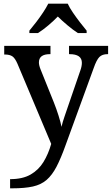

<svg xmlns="http://www.w3.org/2000/svg" viewBox="-20 -786 609 1046"><path d="M35 190Q103 190 146.5 165Q190 140 216.5 97Q243 54 259 -2L75 -439Q62 -469 47.5 -479Q33 -489 6 -489H3V-536H255V-491H252Q192 -491 192 -446Q192 -430 201 -408L273 -229Q287 -194 299 -156Q311 -118 315 -95Q321 -121 331.5 -151Q342 -181 350 -205L417 -400Q426 -424 426 -444Q426 -491 359 -491H356V-536H569V-491H566Q537 -491 521.5 -475.5Q506 -460 490 -414L338 3Q312 76 288 122Q264 168 234 194Q204 220 159.5 230Q115 240 46 240H35ZM140 -619Q156 -638 176 -664Q196 -690 214 -717Q232 -744 243 -766H349Q359 -744 377.5 -717Q396 -690 416 -664Q436 -638 452 -619V-606H404Q378 -623 348 -648Q318 -673 295 -696Q273 -673 243.5 -648Q214 -623 187 -606H140Z"/></svg>

Font: Noto Serif Toto Medium
Style: Regular
Weight: 500
Designer: Monotype Design Team
Foundry: Monotype Imaging Inc.
Version: Version 2.001; ttfautohint (v1.8.4.7-5d5b)